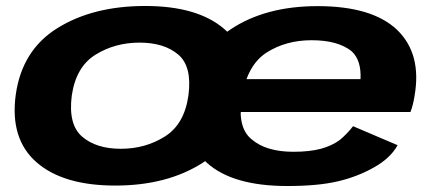

<svg xmlns="http://www.w3.org/2000/svg" viewBox="-20 -616 1458 642"><path d="M365.5 4.5Q539 4.5 658 -71.8Q777 -148 798 -298Q817.5 -444.5 728.5 -520.2Q639.5 -596 465.5 -596Q291 -596 172 -522Q53 -448 32.5 -298Q13 -151.5 102 -73.5Q191 4.5 365.5 4.5ZM384 -118.5Q302 -118.5 254.8 -159Q207.5 -199.5 220 -296.5Q234 -392.5 299.2 -433Q364.5 -473.5 446.5 -473.5Q529 -473.5 576 -433.5Q623 -393.5 610 -296.5Q596.5 -200.5 531.2 -159.5Q466 -118.5 384 -118.5ZM941 6 961 -108.5Q869.5 -108.5 821 -150.5Q771.5 -191 789.5 -293.5Q806.5 -398 871 -440Q936 -481.5 1022 -481.5Q1110 -481.5 1156 -444.5Q1188.5 -414.5 1185.5 -351.5H782L763 -241.5H1352.5Q1361.5 -265 1366 -294.5Q1391 -435.5 1308 -516Q1224.5 -595.5 1042 -595.5Q867 -595.5 750.5 -517.5Q635.5 -440 610 -294Q585.5 -148.5 672.5 -71Q758.5 6 941 6ZM961 -108.5 941 6Q1042.5 6 1109 -9.5Q1174 -24.5 1230 -56Q1285.5 -87 1309.5 -130.5L1160.5 -194Q1140 -167.5 1115.5 -147.5Q1089.5 -128.5 1053 -118.5Q1015 -108.5 961 -108.5Z"/></svg>

Font: Anybody Expanded
Style: Bold Italic
Weight: 700
Width: 7
Italic angle: -10°
Version: Version 1.113;gftools[0.9.25]